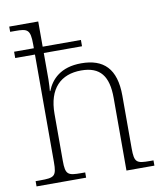

<svg xmlns="http://www.w3.org/2000/svg" viewBox="-85 -830 772 900"><g transform="rotate(-10 301.5 -380.0)"><path d="M16 0H252V-25H234C170 -25 158 -30 158 -97V-320C158 -441 219 -499 316 -499C406 -499 444 -450 444 -346V0H577V-25H561C497 -25 486 -30 486 -98V-349C486 -478 428 -532 322 -532C224 -532 178 -482 157 -429H155C156 -438 158 -463 158 -484V-610H340V-640H158V-760H20V-735H44C102 -735 116 -730 116 -659V-640H22V-610H116V-98C116 -30 105 -25 37 -25H16Z"/></g></svg>

Font: Noto Serif Devanagari ExtraLight
Style: Regular
Weight: 200
Designer: Universal Thirst, Indian Type Foundry and the Monotype Design Team
Foundry: Monotype Imaging Inc.
Version: Version 2.004